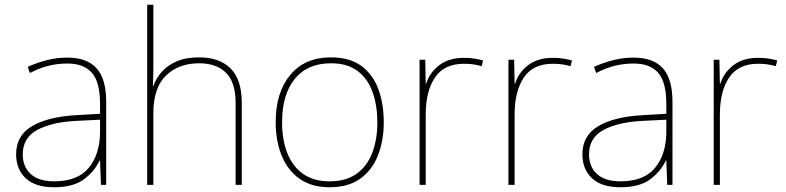

<svg xmlns="http://www.w3.org/2000/svg" viewBox="-20 -780 3315 810"><path d="M264 -537Q346 -537 387 -492.5Q428 -448 428 -350V0H406L402 -103H400Q379 -57 334 -23.5Q289 10 208 10Q129 10 88.5 -28Q48 -66 48 -129Q48 -208 114.5 -247.5Q181 -287 299 -294L402 -300V-343Q402 -433 368 -472.5Q334 -512 264 -512Q224 -512 186.5 -503Q149 -494 106 -472L97 -498Q137 -516 178.5 -526.5Q220 -537 264 -537ZM301 -270Q199 -265 137.5 -232Q76 -199 76 -129Q76 -76 110 -45.5Q144 -15 208 -15Q308 -15 354.5 -72Q401 -129 402 -220V-275Z M627 -496Q627 -474 626.5 -456.5Q626 -439 625 -417H627Q638 -449 662 -476.5Q686 -504 725 -521Q764 -538 820 -538Q906 -538 953 -491Q1000 -444 1000 -346V0H974V-345Q974 -433 933.5 -473Q893 -513 820 -513Q734 -513 680.5 -461.5Q627 -410 627 -302V0H601V-760H627Z M1599 -264Q1599 -187 1574.5 -124.5Q1550 -62 1499.5 -26Q1449 10 1370 10Q1294 10 1243.5 -26Q1193 -62 1168 -124Q1143 -186 1143 -264Q1143 -390 1204.5 -464Q1266 -538 1376 -538Q1456 -538 1505 -501.5Q1554 -465 1576.5 -403Q1599 -341 1599 -264ZM1170 -264Q1170 -191 1192 -134.5Q1214 -78 1258.5 -46.5Q1303 -15 1370 -15Q1440 -15 1484.5 -47Q1529 -79 1550.5 -135.5Q1572 -192 1572 -264Q1572 -333 1552.5 -389.5Q1533 -446 1490 -479.5Q1447 -513 1376 -513Q1277 -513 1223.5 -447Q1170 -381 1170 -264Z M1937 -536Q1961 -536 1980.5 -533Q2000 -530 2018 -525L2012 -501Q1993 -506 1976.5 -508.5Q1960 -511 1937 -511Q1854 -511 1815 -453Q1776 -395 1776 -297V0H1750V-528H1774L1776 -427H1778Q1792 -473 1832.5 -504.5Q1873 -536 1937 -536Z M2312 -536Q2336 -536 2355.5 -533Q2375 -530 2393 -525L2387 -501Q2368 -506 2351.5 -508.5Q2335 -511 2312 -511Q2229 -511 2190 -453Q2151 -395 2151 -297V0H2125V-528H2149L2151 -427H2153Q2167 -473 2207.5 -504.5Q2248 -536 2312 -536Z M2653 -537Q2735 -537 2776 -492.5Q2817 -448 2817 -350V0H2795L2791 -103H2789Q2768 -57 2723 -23.5Q2678 10 2597 10Q2518 10 2477.5 -28Q2437 -66 2437 -129Q2437 -208 2503.5 -247.5Q2570 -287 2688 -294L2791 -300V-343Q2791 -433 2757 -472.5Q2723 -512 2653 -512Q2613 -512 2575.5 -503Q2538 -494 2495 -472L2486 -498Q2526 -516 2567.5 -526.5Q2609 -537 2653 -537ZM2690 -270Q2588 -265 2526.5 -232Q2465 -199 2465 -129Q2465 -76 2499 -45.5Q2533 -15 2597 -15Q2697 -15 2743.5 -72Q2790 -129 2791 -220V-275Z M3178 -536Q3202 -536 3221.5 -533Q3241 -530 3259 -525L3253 -501Q3234 -506 3217.5 -508.5Q3201 -511 3178 -511Q3095 -511 3056 -453Q3017 -395 3017 -297V0H2991V-528H3015L3017 -427H3019Q3033 -473 3073.5 -504.5Q3114 -536 3178 -536Z"/></svg>

Font: Noto Sans Gujarati Thin
Style: Regular
Weight: 100
Designer: Jelle Bosma - Monotype Design Team, Universal Thirst
Foundry: Monotype Imaging Inc.
Version: Version 2.106; ttfautohint (v1.8.4.7-5d5b)